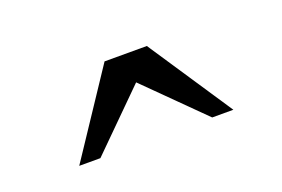

<svg xmlns="http://www.w3.org/2000/svg" viewBox="-42 -511 564 384"><g transform="rotate(-20 240.0 -319.5)"><path d="M195 -409 76 -230H121L240 -348L359 -230H404L285 -409Z"/></g></svg>

Font: Libre Baskerville
Style: Regular
Weight: 400
Designer: Pablo Impallari, Rodrigo Fuenzalida
Foundry: Pablo Impallari, Rodrigo Fuenzalida
Version: Version 1.051;Glyphs 3.2.3 (3260)